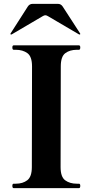

<svg xmlns="http://www.w3.org/2000/svg" viewBox="-20 -975 481 995"><path d="M51 0Q44 0 44 -12Q44 -23 51 -23H62Q98 -23 121.5 -41Q145 -59 145 -109L146 -631Q146 -682 122 -699.5Q98 -717 62 -717H51Q44 -717 44 -729Q44 -740 51 -740H389Q396 -740 396 -729Q396 -717 389 -717H378Q342 -717 318.5 -699.5Q295 -682 295 -631L294 -109Q294 -58 318 -40.5Q342 -23 378 -23H389Q396 -23 396 -12Q396 0 389 0ZM34 -799 35 -802 124 -941Q133 -955 149 -955H280Q296 -955 305 -941L395 -802L396 -799Q396 -796 392 -796L389 -797L229 -891Q221 -896 215 -896Q209 -896 201 -891L41 -797L38 -796Q34 -796 34 -799Z"/></svg>

Font: Shippori Mincho B1 ExtraBold
Style: Regular
Weight: 800
Designer: FONTDASU
Foundry: FONTDASU / Google Inc. / but / Adobe
Version: Version 3.110; ttfautohint (v1.8.3)